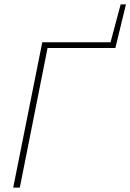

<svg xmlns="http://www.w3.org/2000/svg" viewBox="-20 -852 592 872"><path d="M40 0 172 -660H482L528 -832H552L504 -634H196L70 0Z"/></svg>

Font: Source Sans Variable
Style: Italic
Weight: 200
Italic angle: -11°
Designer: Paul D. Hunt
Foundry: Adobe Systems Incorporated
Version: Version 3.006;hotconv 1.0.111;makeotfexe 2.5.65597